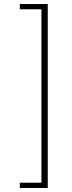

<svg xmlns="http://www.w3.org/2000/svg" viewBox="-20 -820 354 949"><path d="M216 -800V109H78V83H185V-774H78V-800Z"/></svg>

Font: Fira Sans UltraLight
Style: Regular
Weight: 200
Designer: Carrois Corporate & Edenspiekermann AG
Foundry: Carrois Corporate GbR & Edenspiekermann AG
Version: Version 4.106;PS 004.106;hotconv 1.0.70;makeotf.lib2.5.58329